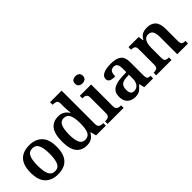

<svg xmlns="http://www.w3.org/2000/svg" viewBox="111 -1681 2604 2604"><g transform="rotate(-45 1413.0 -378.5)"><path d="M299 10Q183 10 116.5 -59Q50 -128 50 -270Q50 -410 113.5 -479Q177 -548 302 -548Q418 -548 484.5 -479Q551 -410 551 -270Q551 -128 487 -59Q423 10 299 10ZM301 -49Q365 -49 390.5 -105.5Q416 -162 416 -270Q416 -378 390 -433Q364 -488 300 -488Q236 -488 210.5 -433.5Q185 -379 185 -270Q185 -162 211 -105.5Q237 -49 301 -49Z M854 10Q756 10 703 -56.5Q650 -123 650 -267Q650 -412 702.5 -479.5Q755 -547 853 -547Q909 -547 945.5 -524Q982 -501 1003 -465H1010Q1006 -492 1004 -525.5Q1002 -559 1002 -583V-647Q1002 -689 978 -700Q954 -711 921 -711H913V-760H1135V-119Q1135 -89 1146.5 -74Q1158 -59 1176.5 -54Q1195 -49 1218 -49H1223V0H1037L1015 -82H1008Q986 -40 949.5 -15Q913 10 854 10ZM889 -61Q954 -61 978 -112Q1002 -163 1002 -268Q1002 -369 978 -423Q954 -477 888 -477Q833 -477 809 -423Q785 -369 785 -267Q785 -164 809 -112.5Q833 -61 889 -61Z M1257 0V-49H1269Q1287 -49 1304 -53.5Q1321 -58 1332.5 -72.5Q1344 -87 1344 -115V-423Q1344 -451 1332 -464.5Q1320 -478 1303 -482.5Q1286 -487 1269 -487H1260V-536H1477V-117Q1477 -88 1488 -73.5Q1499 -59 1517 -54Q1535 -49 1551 -49H1564V0ZM1406 -629Q1374 -629 1352 -645.5Q1330 -662 1330 -698Q1330 -735 1352 -751Q1374 -767 1406 -767Q1437 -767 1459.5 -751Q1482 -735 1482 -698Q1482 -662 1459.5 -645.5Q1437 -629 1406 -629Z M1782 10Q1716 10 1671 -29.5Q1626 -69 1626 -152Q1626 -233 1682 -271.5Q1738 -310 1851 -314L1933 -317V-374Q1933 -408 1928.5 -434.5Q1924 -461 1908.5 -476Q1893 -491 1861 -491Q1832 -491 1815 -477Q1798 -463 1792 -438.5Q1786 -414 1786 -382Q1727 -382 1697.5 -397Q1668 -412 1668 -448Q1668 -484 1694.5 -506Q1721 -528 1766 -538Q1811 -548 1865 -548Q1966 -548 2016 -509.5Q2066 -471 2066 -377V-121Q2066 -79 2079.5 -64Q2093 -49 2127 -49H2130V0H1961L1942 -75H1934Q1912 -47 1892 -28.5Q1872 -10 1846.5 0Q1821 10 1782 10ZM1826 -59Q1875 -59 1904 -95Q1933 -131 1933 -191V-268L1882 -265Q1814 -261 1787.5 -232.5Q1761 -204 1761 -148Q1761 -59 1826 -59Z M2189 0V-49H2193Q2227 -49 2249.5 -61.5Q2272 -74 2272 -119V-421Q2272 -463 2251 -475Q2230 -487 2197 -487H2194V-536H2388L2400 -462H2405Q2426 -500 2449.5 -518Q2473 -536 2500.5 -542Q2528 -548 2560 -548Q2637 -548 2681.5 -502Q2726 -456 2726 -354V-121Q2726 -74 2743.5 -61.5Q2761 -49 2795 -49H2799V0H2593V-334Q2593 -399 2573 -434.5Q2553 -470 2503 -470Q2466 -470 2444.5 -448Q2423 -426 2414 -390Q2405 -354 2405 -313V-115Q2405 -72 2425.5 -60.5Q2446 -49 2479 -49H2483V0Z"/></g></svg>

Font: Noto Nastaliq Urdu SemiBold
Style: Regular
Weight: 600
Version: Version 3.007